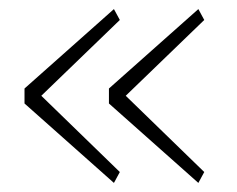

<svg xmlns="http://www.w3.org/2000/svg" viewBox="-20 -503 522 423"><path d="M231 -100 34 -275V-308L231 -483L244 -459L71 -292L244 -124ZM417 -100 220 -275V-308L417 -483L430 -459L257 -292L430 -124Z"/></svg>

Font: IBM Plex Sans KR ExtLt
Style: Regular
Weight: 200
Designer: Mike Abbink; Paul van der Laan; Pieter van Rosmalen; Wujin Sim; Chorong Kim; Dohee Lee;
Foundry: Sandoll Inc.
Version: Version 1.002